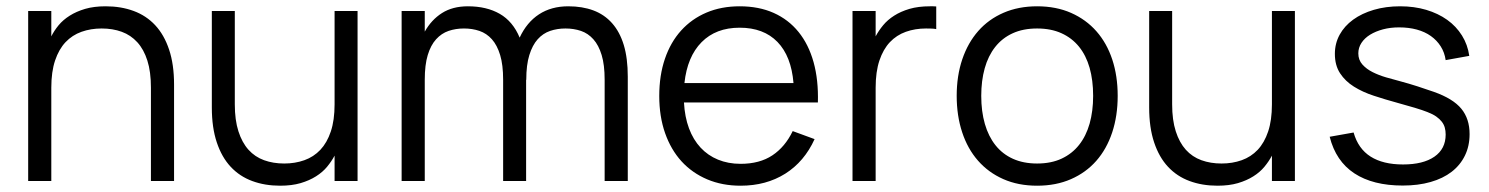

<svg xmlns="http://www.w3.org/2000/svg" viewBox="-20 -575 4730 610"><path d="M459.5 -296.5Q459.5 -347 448.2 -382.5Q437 -418 416.2 -440.8Q395.5 -463.5 366.8 -474Q338 -484.5 303 -484.5Q268.5 -484.5 239 -474Q209.5 -463.5 188.2 -441Q167 -418.5 155 -382.8Q143 -347 143 -296.5V0H69.5V-540H143V-459.5Q152 -477.5 166.2 -494.8Q180.5 -512 201.5 -525.2Q222.5 -538.5 250.5 -546.8Q278.5 -555 315.5 -555Q364.5 -555 404.5 -540.2Q444.5 -525.5 473 -495Q501.5 -464.5 517.2 -417.5Q533 -370.5 533 -306.5V0H459.5Z M726 -243.5Q726 -193.5 737.5 -157.8Q749 -122 769.5 -99.2Q790 -76.5 819 -66Q848 -55.5 883 -55.5Q917.5 -55.5 947 -66Q976.5 -76.5 997.8 -99Q1019 -121.5 1031 -157.2Q1043 -193 1043 -243.5V-540H1116V0H1043V-80.5Q1033.5 -62.5 1019.2 -45.2Q1005 -28 984 -14.8Q963 -1.5 935 6.8Q907 15 870 15Q821.5 15 781.5 0.2Q741.5 -14.5 713 -45Q684.5 -75.5 668.8 -122.5Q653 -169.5 653 -233.5V-540H726Z M1578.5 -321.5Q1578.5 -369 1569 -400.2Q1559.5 -431.5 1542.8 -450.2Q1526 -469 1503.2 -476.8Q1480.5 -484.5 1454 -484.5Q1428 -484.5 1405.2 -476.8Q1382.5 -469 1365.5 -450.2Q1348.5 -431.5 1339 -400.2Q1329.5 -369 1329.5 -321.5V0H1256V-540H1329.5V-474.5Q1350.5 -512 1384.2 -533.5Q1418 -555 1466.5 -555Q1526 -555 1567.8 -531Q1609.5 -507 1631 -455.5Q1653.5 -504 1692.5 -529.5Q1731.5 -555 1785.5 -555Q1830 -555 1865 -542Q1900 -529 1924.5 -501.5Q1949 -474 1961.8 -432Q1974.5 -390 1974.5 -331.5V0H1901V-321.5Q1901 -369 1891.5 -400.2Q1882 -431.5 1865.2 -450.2Q1848.5 -469 1825.8 -476.8Q1803 -484.5 1776.5 -484.5Q1750.5 -484.5 1727.8 -476.8Q1705 -469 1688.2 -450.2Q1671.5 -431.5 1661.8 -400.2Q1652 -369 1652 -321.5H1651.5V0H1578.5Z M2333 -54.5Q2393.5 -54.5 2434 -81.5Q2474.5 -108.5 2498.5 -158.5L2568 -133Q2535.5 -61.5 2474.8 -23.2Q2414 15 2333 15Q2274.5 15 2226.8 -5.2Q2179 -25.5 2145.2 -62.5Q2111.5 -99.5 2093 -152.2Q2074.5 -205 2074.5 -270Q2074.5 -335.5 2092.5 -388.2Q2110.5 -441 2144 -478Q2177.5 -515 2224.5 -535Q2271.5 -555 2330 -555Q2391 -555 2438 -534Q2485 -513 2517 -473.5Q2549 -434 2564.8 -377.5Q2580.5 -321 2578.5 -249.5H2153Q2155.5 -203.5 2169 -167.2Q2182.5 -131 2205.8 -106Q2229 -81 2261.2 -67.8Q2293.5 -54.5 2333 -54.5ZM2501 -311Q2494 -396.5 2450 -441.8Q2406 -487 2330 -487Q2254.5 -487 2209 -441Q2163.5 -395 2154.5 -311Z M2954.5 -482.5Q2947.5 -484 2939.5 -484.2Q2931.5 -484.5 2922 -484.5Q2887.5 -484.5 2858 -474Q2828.5 -463.5 2807.2 -441Q2786 -418.5 2774 -382.8Q2762 -347 2762 -296.5V0H2688.5V-540H2762V-459.5Q2771.5 -477.5 2785.8 -494.8Q2800 -512 2820.8 -525.2Q2841.5 -538.5 2869.5 -546.8Q2897.5 -555 2934.5 -555Q2940 -555 2944.5 -555Q2949 -555 2954.5 -554.5Z M3275 15Q3215 15 3167.5 -6Q3120 -27 3087 -64.8Q3054 -102.5 3036.8 -155Q3019.5 -207.5 3019.5 -270.5Q3019.5 -334 3037.2 -386.5Q3055 -439 3088 -476.5Q3121 -514 3168.5 -534.5Q3216 -555 3275 -555Q3335.5 -555 3383 -534Q3430.5 -513 3463.5 -475.5Q3496.5 -438 3513.8 -385.8Q3531 -333.5 3531 -270.5Q3531 -207 3513.5 -154.2Q3496 -101.5 3463 -64Q3430 -26.5 3382.5 -5.8Q3335 15 3275 15ZM3275 -55.5Q3319.5 -55.5 3352.8 -71Q3386 -86.5 3408.2 -114.5Q3430.5 -142.5 3441.8 -182.2Q3453 -222 3453 -270.5Q3453 -320 3441.8 -359.5Q3430.5 -399 3408 -426.8Q3385.5 -454.5 3352.2 -469.5Q3319 -484.5 3275 -484.5Q3230.5 -484.5 3197.2 -469.2Q3164 -454 3141.8 -425.8Q3119.5 -397.5 3108.5 -358Q3097.5 -318.5 3097.5 -270.5Q3097.5 -221 3109 -181.2Q3120.5 -141.5 3142.8 -113.5Q3165 -85.5 3198.2 -70.5Q3231.5 -55.5 3275 -55.5Z M3704 -243.5Q3704 -193.5 3715.5 -157.8Q3727 -122 3747.5 -99.2Q3768 -76.5 3797 -66Q3826 -55.5 3861 -55.5Q3895.5 -55.5 3925 -66Q3954.5 -76.5 3975.8 -99Q3997 -121.5 4009 -157.2Q4021 -193 4021 -243.5V-540H4094V0H4021V-80.5Q4011.5 -62.5 3997.2 -45.2Q3983 -28 3962 -14.8Q3941 -1.5 3913 6.8Q3885 15 3848 15Q3799.5 15 3759.5 0.2Q3719.5 -14.5 3691 -45Q3662.5 -75.5 3646.8 -122.5Q3631 -169.5 3631 -233.5V-540H3704Z M4436.5 14.5Q4342 14.5 4283 -24.2Q4224 -63 4204.5 -140.5L4280.5 -154Q4295 -102.5 4334.5 -77.5Q4374 -52.5 4437.5 -52.5Q4501.5 -52.5 4537.2 -77.2Q4573 -102 4573 -147.5Q4573 -159.5 4570.2 -169.5Q4567.5 -179.5 4560.8 -188.2Q4554 -197 4543 -204.8Q4532 -212.5 4515 -219Q4500 -225 4475.2 -232.5Q4450.5 -240 4419 -248.5Q4380.5 -259 4344.8 -270.8Q4309 -282.5 4281.5 -299.8Q4254 -317 4237.5 -342.2Q4221 -367.5 4221 -404Q4221 -437 4236.2 -464.8Q4251.5 -492.5 4279 -512.5Q4306.5 -532.5 4344.8 -543.8Q4383 -555 4428.5 -555Q4473 -555 4511 -543.8Q4549 -532.5 4577.8 -512Q4606.5 -491.5 4624.8 -462.2Q4643 -433 4648 -397.5L4573 -384Q4569.5 -408.5 4557.2 -427.8Q4545 -447 4526 -460.5Q4507 -474 4481.5 -481Q4456 -488 4425 -488Q4397.5 -488 4374 -481.8Q4350.5 -475.5 4333 -464.8Q4315.5 -454 4305.5 -438.8Q4295.5 -423.5 4295.5 -405.5Q4295.5 -384.5 4308.5 -370Q4321.5 -355.5 4341 -345.8Q4360.5 -336 4383.8 -329.2Q4407 -322.5 4428 -317Q4456 -309.5 4484 -300.5Q4512 -291.5 4536 -283Q4596.5 -261.5 4622.8 -229.5Q4649 -197.5 4649 -149Q4649 -111 4634.2 -80.8Q4619.5 -50.5 4592 -29.2Q4564.5 -8 4525.2 3.2Q4486 14.5 4436.5 14.5Z"/></svg>

Font: Vela Sans
Style: Regular
Weight: 400
Designer: Principal design: Mikhail Sharanda - project Manrope.
Design modification: Ravid Balaliev
Foundry: Mikhail Sharanda
Version: Version 1.001